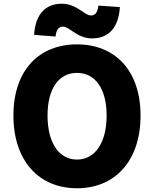

<svg xmlns="http://www.w3.org/2000/svg" viewBox="-20 -996 826 1030"><path d="M393 14C596 14 734 -132 734 -376C734 -619 596 -758 393 -758C190 -758 52 -620 52 -376C52 -132 190 14 393 14ZM393 -140C295 -140 235 -232 235 -376C235 -520 295 -605 393 -605C491 -605 552 -520 552 -376C552 -232 491 -140 393 -140ZM474 -790C554 -790 616 -838 623 -958L508 -966C503 -925 488 -913 468 -913C432 -913 393 -976 311 -976C231 -976 170 -927 163 -809L278 -800C282 -841 298 -853 318 -853C354 -853 393 -790 474 -790Z"/></svg>

Font: Noto Sans CJK TC Black
Style: Regular
Weight: 900
Designer: Ryoko NISHIZUKA 西塚涼子 (kana, bopomofo & ideographs); Paul D. Hunt (Latin, Greek & Cyrillic); Sandoll Communications 산돌커뮤니
Foundry: Adobe
Version: Version 2.004;hotconv 1.0.118;makeotfexe 2.5.65603